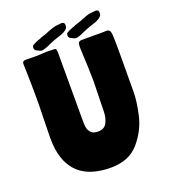

<svg xmlns="http://www.w3.org/2000/svg" viewBox="-149 -946 923 1047"><g transform="rotate(-20 312.0 -422.5)"><path d="M297 -777Q249 -762 212 -744Q208 -743 197.5 -739Q187 -735 180 -735Q170 -735 159 -742Q139 -749 139 -764Q139 -766 141 -774Q142 -779 161 -787.5Q180 -796 191 -799Q197 -803 213 -807.5Q229 -812 252 -822L274 -830Q295 -837 309 -837L329 -839Q347 -839 347 -822Q347 -815 346 -811Q343 -800 326.5 -790Q310 -780 297 -777ZM495 -777Q447 -762 410 -744Q406 -743 395.5 -739Q385 -735 378 -735Q368 -735 357 -742Q337 -749 337 -764Q337 -766 339 -774Q340 -779 359 -787.5Q378 -796 389 -799Q395 -803 411 -807.5Q427 -812 450 -822L472 -830Q493 -837 507 -837L527 -839Q545 -839 545 -822Q545 -815 544 -811Q541 -800 524.5 -790Q508 -780 495 -777ZM315 -215Q354 -215 368 -244.5Q382 -274 382 -309L383 -359Q386 -470 386 -483Q386 -511 385 -521Q385 -556 381 -628L379 -683Q379 -701 384 -708Q389 -715 403 -715H530L545 -716Q555 -716 561.5 -710Q568 -704 570 -686Q572 -669 572 -568L571 -353Q571 -297 553 -218.5Q535 -140 478 -73Q421 -6 315 -6Q77 -6 59 -234Q58 -244 58 -274Q58 -305 60 -383Q63 -473 62 -517Q62 -577 60 -643Q59 -662 59 -682Q59 -686 58.5 -697Q58 -708 62.5 -713Q67 -718 79 -718L137 -717Q157 -717 166 -718Q188 -720 202 -720L242 -719Q251 -719 253.5 -714.5Q256 -710 257 -698V-298Q257 -276 259.5 -260Q262 -244 274.5 -229.5Q287 -215 315 -215Z"/></g></svg>

Font: Barrio
Style: Regular
Weight: 400
Designer: Pablo Cosgaya & Sergio Jimenez
Foundry: Pablo Cosgaya & Sergio Jimenez
Version: Version 1.005